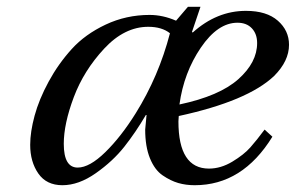

<svg xmlns="http://www.w3.org/2000/svg" viewBox="-20 -534 872 566"><path d="M69 -107Q69 -145 82 -193Q95 -241 123.5 -293.5Q152 -346 191.5 -389.5Q231 -433 291.5 -461.5Q352 -490 421 -490Q460 -490 499 -473L534 -514H571L546 -440L548 -438Q619 -502 705 -502Q766 -502 799 -473Q832 -444 832 -402Q832 -354 788 -310Q710 -236 507 -192Q507 -190 506.5 -184.5Q506 -179 506 -176Q506 -37 596 -37Q631 -37 665 -57.5Q699 -78 718 -99.5Q737 -121 760 -152L783 -131Q695 12 554 12Q528 12 505.5 5.5Q483 -1 459.5 -17Q436 -33 422 -67.5Q408 -102 408 -152Q408 -155 412 -195H410Q380 -144 346.5 -101.5Q313 -59 262.5 -23.5Q212 12 164 12Q117 12 93 -22.5Q69 -57 69 -107ZM168 -110Q168 -40 209 -40Q244 -40 290.5 -85.5Q337 -131 380 -200Q448 -309 481 -436Q457 -455 417 -455Q347 -455 287 -390.5Q227 -326 197.5 -247.5Q168 -169 168 -110ZM509 -226Q627 -251 682.5 -300.5Q738 -350 738 -407Q738 -434 722.5 -450.5Q707 -467 680 -467Q622 -467 572 -393.5Q522 -320 509 -226Z"/></svg>

Font: Lingua Franca
Style: Italic
Weight: 400
Italic angle: -13°
Version: Version 1.19